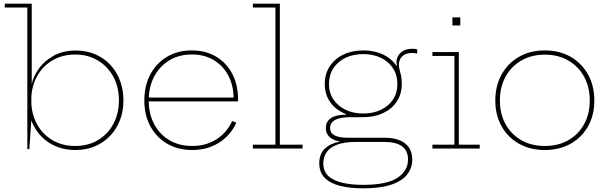

<svg xmlns="http://www.w3.org/2000/svg" viewBox="-20 -810 3317 1047"><path d="M129 3V-769H6V-790H153V-318L151 -275V-233L153 -186L140 3ZM391 8Q317.5 8 260.5 -24Q203.5 -56 170 -113Q136.5 -170 133 -244L150.5 -263Q150.5 -191 180.8 -134.8Q211 -78.5 265 -46.2Q319 -14 389.5 -14Q460.5 -14 514.2 -46Q568 -78 598.2 -134.5Q628.5 -191 628.5 -263.5Q628.5 -336 597.8 -392.2Q567 -448.5 513.2 -480.5Q459.5 -512.5 389.5 -512.5Q319.5 -512.5 265.5 -480.5Q211.5 -448.5 181 -392.2Q150.5 -336 150.5 -263L147.5 -353H153.5Q161.5 -393 191.2 -435Q221 -477 272 -505.8Q323 -534.5 394 -534.5Q450.5 -534.5 498 -514.5Q545.5 -494.5 580.2 -458Q615 -421.5 634 -371.8Q653 -322 653 -263Q653 -184.5 619.5 -123.2Q586 -62 527 -27Q468 8 391 8Z M1028 8Q950 8 891.2 -26.5Q832.5 -61 799.8 -121.8Q767 -182.5 767 -262Q767 -342 799.5 -403.5Q832 -465 890.2 -500Q948.5 -535 1026 -535Q1102 -535 1158.8 -501Q1215.5 -467 1246.8 -407Q1278 -347 1278 -269Q1278 -265.5 1278 -262.5Q1278 -259.5 1278 -257H1254Q1254 -260 1254 -263.8Q1254 -267.5 1254 -271Q1254 -342 1225.8 -396.5Q1197.5 -451 1146.2 -482Q1095 -513 1026 -513Q956 -513 903 -480.8Q850 -448.5 820.5 -392Q791 -335.5 791 -262Q791 -189 820.8 -133Q850.5 -77 903.8 -45.5Q957 -14 1028 -14Q1103 -14 1160 -50.2Q1217 -86.5 1246 -150L1269 -141Q1237.5 -72 1174.5 -32Q1111.5 8 1028 8ZM782 -257V-278H1270L1276 -257Z M1506 -21H1630V0H1359V-21H1482V-769H1359V-790H1506Z M1959 217Q1889.5 217 1835.8 203.8Q1782 190.5 1751.5 160.5Q1721 130.5 1721 80Q1721 29.5 1751.2 0.8Q1781.5 -28 1831 -37V-42L1917 -36Q1853.5 -35.5 1815.2 -20Q1777 -4.5 1760 21.5Q1743 47.5 1743 80Q1743 124 1770.8 149.8Q1798.5 175.5 1847.5 186.8Q1896.5 198 1960 198Q2089 198 2147 159.8Q2205 121.5 2205 60Q2205 -36 2076 -36H1871Q1815.5 -36 1786.2 -55.8Q1757 -75.5 1757 -112Q1757 -147.5 1784.8 -166Q1812.5 -184.5 1867 -185V-193L1961 -171H1891Q1835.5 -171 1807.8 -156.2Q1780 -141.5 1780 -112Q1780 -85 1803.8 -72Q1827.5 -59 1877 -59H2076Q2125.5 -59 2159.5 -45Q2193.5 -31 2210.8 -4.5Q2228 22 2228 60Q2228 105.5 2200.8 141Q2173.5 176.5 2114.2 196.8Q2055 217 1959 217ZM1961 -171Q1900.5 -171 1853 -193.5Q1805.5 -216 1778.2 -256.8Q1751 -297.5 1751 -352Q1751 -407 1778 -448.2Q1805 -489.5 1852.2 -512.2Q1899.5 -535 1961 -535Q2026.5 -535 2076.5 -508.8Q2126.5 -482.5 2151 -436Q2161 -418 2166 -397Q2171 -376 2171 -352Q2171 -297.5 2144 -256.8Q2117 -216 2069.5 -193.5Q2022 -171 1961 -171ZM1961 -191Q2015 -191 2057 -211Q2099 -231 2123 -267.2Q2147 -303.5 2147 -352Q2147 -401 2123 -437.8Q2099 -474.5 2057 -494.8Q2015 -515 1961 -515Q1906.5 -515 1864.2 -494.8Q1822 -474.5 1798 -437.8Q1774 -401 1774 -352Q1774 -303.5 1798.5 -267.2Q1823 -231 1865.2 -211Q1907.5 -191 1961 -191ZM2171 -352 2156 -410 2137 -449 2145 -452Q2143.5 -456.5 2142.8 -461.8Q2142 -467 2142 -472Q2142 -488.5 2151 -505.2Q2160 -522 2179.5 -533Q2199 -544 2230 -544Q2237 -544 2242.8 -543.2Q2248.5 -542.5 2255 -541V-518Q2247.5 -519.5 2241.2 -520.2Q2235 -521 2228 -521Q2200.5 -521 2184.5 -511Q2168.5 -501 2161.8 -486.8Q2155 -472.5 2155 -459Q2155 -443 2159 -429.5Q2163 -416 2167 -398.2Q2171 -380.5 2171 -352Z M2482 -21H2596V0H2338V-21H2458V-505H2338V-526H2482ZM2447 -715H2490V-671H2447Z M2951 8Q2870.5 8 2809.8 -26.5Q2749 -61 2715 -121.8Q2681 -182.5 2681 -262Q2681 -341.5 2715 -403.2Q2749 -465 2809.8 -500Q2870.5 -535 2951 -535Q3031.5 -535 3092.2 -500Q3153 -465 3187 -403.2Q3221 -341.5 3221 -262Q3221 -182.5 3187 -121.8Q3153 -61 3092.2 -26.5Q3031.5 8 2951 8ZM2951 -14Q3024 -14 3079.2 -45.5Q3134.5 -77 3165.2 -133Q3196 -189 3196 -262Q3196 -335 3165.2 -391.5Q3134.5 -448 3079.2 -480Q3024 -512 2951 -512Q2878 -512 2822.8 -480Q2767.5 -448 2736.8 -391.5Q2706 -335 2706 -262Q2706 -189 2736.8 -133Q2767.5 -77 2822.8 -45.5Q2878 -14 2951 -14Z"/></svg>

Font: Hepta Slab ExtraLight ExtraLight
Style: Regular
Weight: 250
Version: Version 1.102